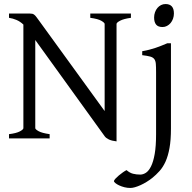

<svg xmlns="http://www.w3.org/2000/svg" viewBox="-20 -682 948 946"><path d="M24.4 0V-21Q60.5 -25.4 77.9 -34.7Q95.2 -43.9 95.2 -50.8V-561Q79.1 -576.2 61.3 -583.7Q43.5 -591.3 24.4 -594.2V-615.2H127.9Q135.3 -615.2 139.9 -614Q144.5 -612.8 149.4 -608.9Q154.3 -605 159.9 -597.4Q165.5 -589.8 174.8 -577.1L495.6 -134.8V-564Q495.6 -569.8 479.7 -579.3Q463.9 -588.9 424.8 -594.2V-615.2H625V-594.2Q589.8 -589.4 572 -580.1Q554.2 -570.8 554.2 -564V14.6Q529.8 11.7 515.9 4.9Q502 -2 496.1 -10.3L153.8 -484.9V-50.8Q153.8 -44.9 170.2 -35.6Q186.5 -26.4 224.6 -21V0ZM822.3 -48.3Q822.3 7.8 815.2 47.1Q808.1 86.4 795.7 114Q783.2 141.6 766.1 160.6Q749 179.7 729.5 195.3Q716.3 205.6 701.7 214.6Q687 223.6 672.4 230.2Q657.7 236.8 644.8 240.5Q631.8 244.1 622.6 244.1Q607.4 244.1 593 240.5Q578.6 236.8 567.1 231.4Q555.7 226.1 548.6 220.2Q541.5 214.4 541.5 210.4Q541.5 206.1 548.6 198.5Q555.7 190.9 565.4 182.6Q575.2 174.3 585.7 167Q596.2 159.7 603.5 156.2Q619.1 169.9 635.7 174.1Q652.3 178.2 670.9 178.2Q685.1 178.2 699 169.2Q712.9 160.2 724.1 137.7Q735.4 115.2 742.2 76.7Q749 38.1 749 -21V-327.1Q749 -352.1 747.8 -367.2Q746.6 -382.3 740.2 -390.9Q733.9 -399.4 720 -403.3Q706.1 -407.2 680.7 -410.2V-429.7Q701.2 -433.1 717 -437.5Q732.9 -441.9 747.3 -446.5Q761.7 -451.2 775.1 -456.8Q788.6 -462.4 804.2 -468.8H822.3ZM836.9 -615.7Q836.9 -602.1 832.5 -589.8Q828.1 -577.6 820.6 -568.6Q813 -559.6 802.7 -554.2Q792.5 -548.8 780.8 -548.8Q758.8 -548.8 749 -561Q739.3 -573.2 739.3 -595.7Q739.3 -609.4 743.7 -621.6Q748 -633.8 755.6 -642.8Q763.2 -651.9 773.4 -657Q783.7 -662.1 795.4 -662.1Q836.9 -662.1 836.9 -615.7Z"/></svg>

Font: Gentium Unicode
Style: Regular
Weight: 400
Version: Version 1.009